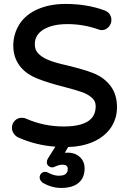

<svg xmlns="http://www.w3.org/2000/svg" viewBox="-20 -721 642 967"><path d="M321.3 47.9Q360.4 47.9 384.8 72.3Q406.2 93.8 406.2 126Q406.2 174.8 375.5 200.2Q344.7 225.6 288.1 225.6Q239.7 225.6 193.8 198.7L190.9 195.3Q179.7 184.6 179.7 172.9Q179.7 160.6 187.7 152.6Q195.8 144.5 208 144.5Q212.4 144.5 215.3 145.5Q219.7 147.5 221.7 148.4Q251 164.1 276.9 164.1Q311.5 164.1 319.3 143.1Q321.3 137.2 321.3 128.9Q321.3 119.1 314.7 113.8Q308.1 108.4 295.9 108.4Q278.3 108.4 256.8 118.2Q249 122.1 243.7 122.1Q231.4 122.1 222.7 113.3Q215.8 106.4 215.8 96.4Q215.8 86.4 221.2 77.6L258.8 17.6Q163.1 11.2 73.7 -27.8Q59.6 -33.7 49.8 -47.9Q40 -61.5 40 -77.1Q40 -98.6 55.2 -113.8Q69.3 -127.9 89.8 -127.9Q102.5 -127.9 112.3 -123Q201.2 -84 300.5 -84Q399.9 -84 438 -122.1Q461.9 -146 461.9 -186.5Q461.9 -211.9 443.4 -228Q424.8 -245.1 396.7 -255.6Q368.7 -266.1 301.8 -283.7Q224.1 -303.2 172.4 -323.7Q110.8 -347.2 79.1 -389.6Q46.9 -432.6 46.9 -491.2Q46.9 -549.3 77.6 -598.6Q109.4 -648.4 170.4 -674.8Q231.4 -701.2 309.6 -701.2Q418.5 -701.2 506.8 -668.5Q530.3 -659.7 537.6 -639.6Q541 -630.9 541 -622.3Q541 -613.8 539.6 -607.9Q535.6 -593.8 524.9 -583Q511.2 -569.3 492.2 -569.3Q483.4 -569.3 473.1 -573.7Q398.9 -599.6 319.3 -599.6Q243.7 -599.6 198.2 -571.8Q155.3 -544.9 155.3 -498Q155.3 -466.8 175.8 -448.7Q196.3 -429.2 227.1 -417.5Q258.3 -404.8 322.3 -390.6Q360.4 -381.3 393.6 -371.6Q426.8 -361.8 448.7 -353Q502.4 -332.5 535.9 -289.3Q569.3 -246.1 569.3 -180.7Q569.3 -124.5 538.6 -78.1Q529.3 -64.5 516.6 -51.8Q488.3 -23.4 447.8 -5.9Q392.6 17.6 323.2 19.5L306.6 48.3Q314 47.9 321.3 47.9Z"/></svg>

Font: YuPearl-SemiBold
Style: SemiBold
Weight: 600
Designer: Max Yao
Foundry: Max-Everyday
Version: Version 1.011; ttfautohint (v1.8.3)